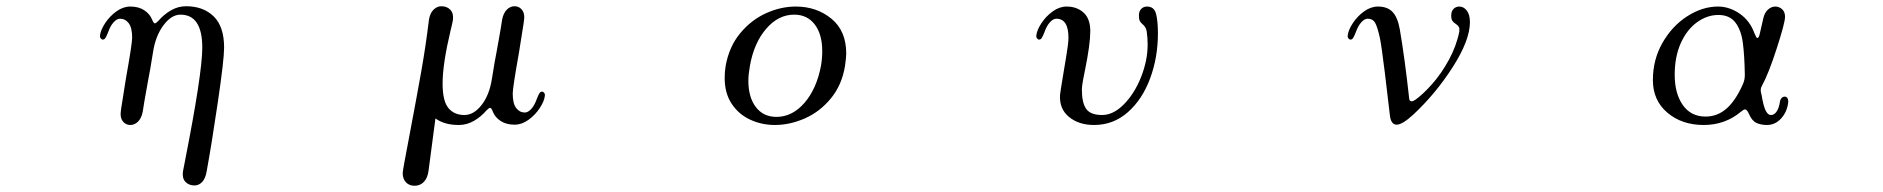

<svg xmlns="http://www.w3.org/2000/svg" viewBox="-20 -401 6040 616"><path d="M398 -380Q425 -380 443 -368Q461 -356 468 -338Q473 -326 477 -326Q480 -326 488 -334Q505 -354 528 -367.5Q551 -381 577 -381Q632 -381 665.5 -348.5Q699 -316 699 -248Q699 -210 679 -74Q659 62 643 149Q639 172 628.5 183Q618 194 604 194Q586 194 575 182.5Q564 171 567 149L573 118Q629 -166 629 -248Q629 -354 559 -354Q530 -354 504.5 -320Q479 -286 471 -234Q466 -202 462 -179.5Q458 -157 455 -142Q452 -124 447.5 -100Q443 -76 438 -43Q434 -22 423 -11Q412 0 398 0Q385 0 376 -9.5Q367 -19 367 -35Q367 -45 374 -86Q381 -127 384 -149Q404 -261 404 -280Q404 -312 393 -326.5Q382 -341 365 -341Q355 -341 344.5 -329.5Q334 -318 327 -298Q322 -285 318.5 -279.5Q315 -274 310 -274Q306 -274 303 -278Q300 -282 301 -288Q303 -305 317.5 -327Q332 -349 353.5 -364.5Q375 -380 398 -380Z M1293 37Q1318 -95 1332 -174.5Q1346 -254 1356 -336Q1359 -358 1370.5 -369.5Q1382 -381 1396 -381Q1414 -381 1425 -369.5Q1436 -358 1433 -336Q1432 -329 1430 -321.5Q1428 -314 1426 -305Q1400 -196 1400 -133Q1400 -77 1418.5 -54.5Q1437 -32 1470 -32Q1500 -32 1525 -64Q1550 -96 1558 -147Q1563 -179 1567 -201.5Q1571 -224 1574 -239Q1577 -257 1581.5 -281Q1586 -305 1591 -338Q1595 -359 1606 -370Q1617 -381 1631 -381Q1644 -381 1653 -371.5Q1662 -362 1662 -346Q1662 -336 1655 -295Q1648 -254 1645 -232Q1625 -120 1625 -101Q1625 -69 1636 -54.5Q1647 -40 1664 -40Q1674 -40 1684.5 -51.5Q1695 -63 1702 -83Q1707 -96 1710.5 -101.5Q1714 -107 1719 -107Q1723 -107 1726 -103Q1729 -99 1728 -93Q1726 -76 1711.5 -54Q1697 -32 1675.5 -16.5Q1654 -1 1631 -1Q1604 -1 1586 -13Q1568 -25 1561 -43Q1557 -55 1552 -55Q1549 -55 1541 -47Q1524 -27 1501 -13.5Q1478 0 1452 0Q1406 0 1377 -21L1355 146Q1352 170 1340 182.5Q1328 195 1310 195Q1293 195 1282.5 184Q1272 173 1272 154Q1272 146 1293 37Z M2305 -151Q2305 -170 2308 -189Q2319 -251 2354.5 -294Q2390 -337 2437.5 -358.5Q2485 -380 2533 -380Q2600 -380 2647.5 -341Q2695 -302 2695 -229Q2695 -217 2691 -189Q2681 -128 2645.5 -85Q2610 -42 2562 -21Q2514 0 2466 0Q2424 0 2387 -17Q2350 -34 2327.5 -68Q2305 -102 2305 -151ZM2614 -190Q2618 -213 2618 -237Q2618 -291 2594 -322.5Q2570 -354 2528 -354Q2477 -354 2438 -308.5Q2399 -263 2386 -190Q2381 -162 2381 -142Q2381 -89 2405 -57.5Q2429 -26 2471 -26Q2522 -26 2561 -71Q2600 -116 2614 -190Z M3402 -380Q3435 -380 3456.5 -360.5Q3478 -341 3478 -301Q3478 -259 3461 -176Q3459 -167 3455 -145.5Q3451 -124 3451 -114Q3451 -71 3465 -51.5Q3479 -32 3516 -32Q3552 -32 3586 -66.5Q3620 -101 3641 -154Q3662 -207 3662 -258Q3662 -281 3659 -300Q3657 -314 3646 -323Q3640 -328 3637 -333.5Q3634 -339 3634 -351Q3634 -365 3641.5 -372.5Q3649 -380 3660 -380Q3683 -380 3689 -356.5Q3695 -333 3695 -294Q3695 -217 3670 -149.5Q3645 -82 3598.5 -41Q3552 0 3490 0Q3441 0 3409.5 -26Q3378 -52 3381 -97Q3381 -101 3392 -167Q3394 -179 3401 -221Q3408 -263 3408 -280Q3408 -341 3369 -341Q3359 -341 3348.5 -329.5Q3338 -318 3331 -298Q3326 -285 3322.5 -279.5Q3319 -274 3314 -274Q3310 -274 3307 -278Q3304 -282 3305 -288Q3307 -305 3321.5 -327Q3336 -349 3357.5 -364.5Q3379 -380 3402 -380Z M4401 -380Q4431 -380 4447.5 -363Q4464 -346 4471 -307Q4487 -214 4501 -86Q4501 -82 4503 -79Q4505 -76 4509 -76Q4514 -76 4521 -81Q4544 -97 4574 -130.5Q4604 -164 4628.5 -209Q4653 -254 4662 -300Q4663 -310 4660.5 -314.5Q4658 -319 4651 -324Q4643 -329 4639.5 -334.5Q4636 -340 4636 -351Q4636 -365 4643.5 -372.5Q4651 -380 4662 -380Q4676 -380 4686 -367Q4696 -354 4696 -330Q4696 -272 4641 -186Q4586 -100 4514 -33Q4479 -1 4461 -1Q4442 -1 4439 -33Q4434 -79 4423 -168Q4412 -257 4407 -280Q4399 -316 4391.5 -328.5Q4384 -341 4368 -341Q4358 -341 4347.5 -329.5Q4337 -318 4330 -298Q4325 -285 4321.5 -279.5Q4318 -274 4313 -274Q4309 -274 4306 -278Q4303 -282 4304 -288Q4306 -305 4320.5 -327Q4335 -349 4356.5 -364.5Q4378 -380 4401 -380Z M5492 -380Q5528 -380 5561 -357.5Q5594 -335 5609 -294Q5615 -279 5618 -279Q5623 -279 5626 -293Q5627 -299 5637 -341Q5641 -360 5652 -370Q5663 -380 5676 -380Q5688 -380 5697.5 -371.5Q5707 -363 5707 -347Q5707 -328 5680.5 -246Q5654 -164 5633 -126Q5629 -119 5629 -113Q5629 -108 5630 -103.5Q5631 -99 5632 -95Q5637 -64 5644 -48Q5651 -32 5662 -32Q5672 -32 5679.5 -42.5Q5687 -53 5690 -71Q5691 -81 5695.5 -86Q5700 -91 5706 -91Q5712 -91 5715 -85.5Q5718 -80 5717 -71Q5713 -41 5694 -20.5Q5675 0 5649 0Q5630 0 5615.5 -6.5Q5601 -13 5591 -36Q5585 -50 5578 -50Q5575 -50 5566 -43Q5515 0 5446 0Q5376 0 5329.5 -39.5Q5283 -79 5283 -144Q5283 -210 5314 -264Q5345 -318 5393.5 -349Q5442 -380 5492 -380ZM5452 -27Q5489 -27 5518 -51.5Q5547 -76 5571 -129Q5578 -144 5578 -160Q5577 -224 5571.5 -264.5Q5566 -305 5547.5 -329Q5529 -353 5493 -353Q5457 -353 5424.5 -329.5Q5392 -306 5372.5 -262.5Q5353 -219 5353 -161Q5353 -101 5379 -64Q5405 -27 5452 -27Z"/></svg>

Font: Hina Mincho
Style: Regular
Weight: 400
Designer: satsuyako
Foundry: satsuyako
Version: Version 1.100